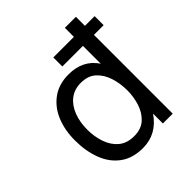

<svg xmlns="http://www.w3.org/2000/svg" viewBox="-202 -866 1022 1022"><g transform="rotate(-45 309.0 -355.5)"><path d="M293 -661H448V-729H531V-661H604V-593H531V0H457V-74Q394 18 290 18Q213 18 162 -19.5Q111 -57 86.5 -122Q62 -187 62 -267Q62 -343 87 -404.5Q112 -466 162.5 -503Q213 -540 287 -540Q394 -540 448 -459V-593H293ZM301 -462Q252 -462 218 -435.5Q184 -409 166.5 -363.5Q149 -318 149 -261Q149 -208 165 -162Q181 -116 214.5 -88Q248 -60 302 -60Q355 -60 387 -89.5Q419 -119 433.5 -164.5Q448 -210 448 -258Q448 -311 433 -357.5Q418 -404 386 -433Q354 -462 301 -462Z"/></g></svg>

Font: Fragment Mono
Style: Regular
Weight: 400
Monospace: yes
Designer: Wei Huang based on Nimbus Sans by URW Studio, based on Helvetica by Max Miedinger.
Foundry: Wei Huang
Version: Version 1.021; ttfautohint (v1.8.4.7-5d5b)